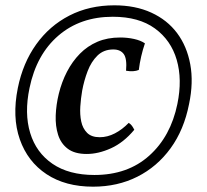

<svg xmlns="http://www.w3.org/2000/svg" viewBox="-20 -591 777 722"><path d="M330 111Q226 111 155 64Q84 17 54.5 -67Q25 -151 47 -260Q66 -354 116 -424Q166 -494 241 -532.5Q316 -571 410 -571Q489 -571 549 -543.5Q609 -516 646 -466.5Q683 -417 695.5 -349Q708 -281 691 -200Q672 -103 621.5 -33.5Q571 36 496.5 73.5Q422 111 330 111ZM335 67Q460 67 541 -5.5Q622 -78 647 -200Q666 -292 644.5 -366Q623 -440 562.5 -484Q502 -528 404 -528Q282 -528 199.5 -457Q117 -386 91 -260Q71 -165 93.5 -91Q116 -17 177.5 25Q239 67 335 67ZM306 -12Q261 -12 235 -31.5Q209 -51 198.5 -84Q188 -117 189.5 -157Q191 -197 201 -238Q212 -283 232 -321.5Q252 -360 280.5 -389Q309 -418 346.5 -434Q384 -450 432 -450Q459 -450 484 -444.5Q509 -439 525 -428Q517 -405 511 -379Q505 -353 502 -328Q483 -320 454 -325Q458 -370 445.5 -387.5Q433 -405 406 -405Q370 -405 346.5 -382Q323 -359 309.5 -323.5Q296 -288 289 -250Q284 -221 282 -190.5Q280 -160 285.5 -134Q291 -108 307.5 -91.5Q324 -75 355 -75Q384 -75 412 -89.5Q440 -104 464 -129Q472 -124 476.5 -117.5Q481 -111 485 -103Q445 -55 397.5 -33.5Q350 -12 306 -12Z"/></svg>

Font: Vollkorn
Style: Italic
Weight: 400
Italic angle: -11°
Designer: Friedrich Althausen
Foundry: Friedrich Althausen
Version: Version 5.001